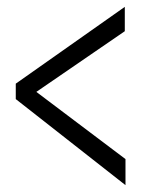

<svg xmlns="http://www.w3.org/2000/svg" viewBox="-20 -587 415 560"><path d="M346 -47V-123L86 -319L344 -496V-567L26 -343V-298Z"/></svg>

Font: Inconsolata Condensed
Style: Regular
Weight: 400
Width: 3
Monospace: yes
Designer: Raph Levien, Cyreal, Brenton Simpson
Foundry: Raph Levien, Cyreal, Google
Version: Version 3.100